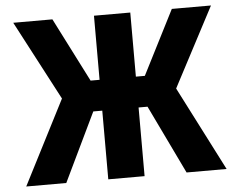

<svg xmlns="http://www.w3.org/2000/svg" viewBox="-52 -792 1059 854"><g transform="rotate(-5 478.0 -365.0)"><path d="M31.2 0 223.6 -376 37.1 -730.5H211.9L357.4 -444.3H397.5V-730.5H559.6V-444.3H599.6L745.1 -730.5H919.9L733.4 -376L925.8 0H747.1L599.6 -306.6H559.6V0H397.5V-306.6H357.4L210 0Z"/></g></svg>

Font: GenEi M Gothic v2 Heavy
Style: Regular
Weight: 800
Version: Version 2.0